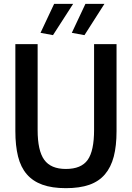

<svg xmlns="http://www.w3.org/2000/svg" viewBox="-20 -970 687 1000"><path d="M323 10Q251 10 201 -8Q151 -26 119.5 -62.5Q88 -99 74 -155Q60 -211 60 -287V-740H176V-293Q176 -185 210.5 -137.5Q245 -90 323 -90Q403 -90 436.5 -137Q470 -184 470 -293V-740H587V-287Q587 -210 572.5 -154.5Q558 -99 526.5 -62Q495 -25 445 -7.5Q395 10 323 10ZM191 -799 262 -950H361L256 -787ZM354 -799 425 -950H524L420 -787Z"/></svg>

Font: Encode Sans Compressed
Style: SemiBold
Weight: 600
Designer: Pablo Impallari, Andres Torresi
Foundry: Pablo Impallari, Andres Torresi
Version: Version 1.000; ttfautohint (v1.00) -l 8 -r 50 -G 200 -x 14 -